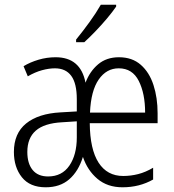

<svg xmlns="http://www.w3.org/2000/svg" viewBox="-20 -785 737 815"><path d="M485 -542Q541 -542 577.5 -510Q614 -478 631.5 -424Q649 -370 649 -304V-262H361Q362 -151 398.5 -94.5Q435 -38 503 -38Q535 -38 566.5 -46Q598 -54 630 -73V-23Q572 10 500 10Q436 10 393.5 -26Q351 -62 332 -119Q313 -58 274 -24Q235 10 174 10Q107 10 73 -32.5Q39 -75 39 -140Q39 -219 91 -261Q143 -303 237 -308L306 -312V-364Q306 -431 282.5 -463Q259 -495 213 -495Q188 -495 158.5 -487Q129 -479 98 -461L80 -504Q108 -521 143.5 -531.5Q179 -542 216 -542Q322 -542 343 -434Q361 -482 396.5 -512Q432 -542 485 -542ZM484 -495Q432 -495 399 -447.5Q366 -400 362 -307H596Q596 -388 569 -441.5Q542 -495 484 -495ZM244 -266Q168 -262 132 -230.5Q96 -199 96 -140Q96 -91 118.5 -63.5Q141 -36 184 -36Q243 -36 274.5 -82Q306 -128 306 -202V-270ZM473 -757Q458 -735 434.5 -707Q411 -679 385 -652Q359 -625 338 -606H303V-617Q333 -654 360.5 -692Q388 -730 408 -765H473Z"/></svg>

Font: Noto Sans Condensed Light
Style: Regular
Weight: 300
Width: 3
Designer: Monotype Design Team
Foundry: Monotype Imaging Inc.
Version: Version 2.013; ttfautohint (v1.8.4.7-5d5b)